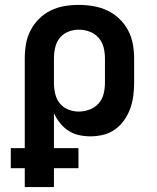

<svg xmlns="http://www.w3.org/2000/svg" viewBox="-20 -548 640 783"><path d="M81 215V138H24V56H81V-310Q81 -339 86 -368.5Q91 -398 104.5 -424Q118 -450 139 -471Q160 -492 186.5 -505Q213 -518 242 -523Q271 -528 301 -528Q331 -528 360.5 -523Q390 -518 417 -505.5Q444 -493 466 -472Q488 -451 502 -425Q516 -399 521.5 -369.5Q527 -340 527 -310V-210Q527 -183 523.5 -156.5Q520 -130 511 -105Q502 -80 486.5 -58Q471 -36 449.5 -20.5Q428 -5 402 1.5Q376 8 349 8Q325 8 302 3Q279 -2 259 -15Q239 -28 224.5 -46.5Q210 -65 200 -86V56H300V138H200V215ZM301 -93Q323 -93 345 -101Q367 -109 382 -126Q397 -143 402.5 -165Q408 -187 408 -210V-310Q408 -333 402.5 -355Q397 -377 382 -394Q367 -411 345.5 -419Q324 -427 301 -427Q279 -427 258 -418.5Q237 -410 223.5 -393Q210 -376 205 -354Q200 -332 200 -310V-210Q200 -188 205 -166Q210 -144 223.5 -127Q237 -110 258 -101.5Q279 -93 301 -93Z"/></svg>

Font: Zed Sans Extended
Style: Bold
Weight: 700
Width: 7
Designer: Belleve Invis
Foundry: Belleve Invis
Version: Version 1.0.0; ttfautohint (v1.8.4)